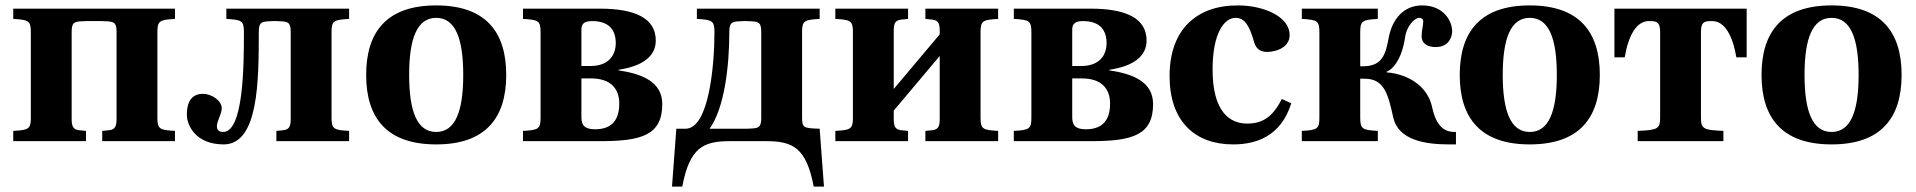

<svg xmlns="http://www.w3.org/2000/svg" viewBox="-20 -522 7085 710"><path d="M29 0H298V-38L277 -40C256 -42 245 -47 245 -80V-405C245 -439 256 -441 277 -443L298 -444H358L379 -443C400 -441 411 -439 411 -405V-80C411 -47 400 -42 379 -40L358 -38V0H627V-38C570 -41 562 -45 562 -87V-403C562 -445 570 -449 627 -452V-490H29V-452C86 -449 94 -445 94 -403V-87C94 -45 86 -41 29 -38Z M671 -98C671 -56 706 12 807 12C936 12 937 -222 937 -405C937 -439 948 -441 969 -443L990 -444H1002L1023 -443C1044 -441 1055 -439 1055 -405V-80C1055 -47 1044 -42 1023 -40L1002 -38V0H1271V-38C1214 -41 1206 -45 1206 -87V-403C1206 -445 1214 -449 1271 -452V-490H817V-452C874 -449 882 -445 882 -403C882 -282 881 -34 805 -34C792 -34 782 -40 782 -55C782 -75 800 -100 800 -122C800 -150 762 -175 731 -175C698 -175 671 -157 671 -98Z M1334 -245C1334 -85 1411 12 1593 12C1775 12 1852 -85 1852 -245C1852 -405 1775 -502 1593 -502C1411 -502 1334 -405 1334 -245ZM1493 -245C1493 -379 1522 -456 1593 -456C1664 -456 1693 -379 1693 -245C1693 -111 1664 -34 1593 -34C1522 -34 1493 -111 1493 -245Z M1914 0H2199C2352 0 2429 -22 2429 -137C2429 -221 2352 -249 2267 -262V-264C2355 -277 2405 -313 2405 -372C2405 -454 2330 -490 2198 -490H1914V-452C1971 -449 1979 -445 1979 -403V-87C1979 -45 1971 -41 1914 -38ZM2130 -88V-232H2166C2237 -232 2270 -195 2270 -139C2270 -67 2231 -44 2181 -44C2146 -44 2130 -55 2130 -88ZM2130 -278V-413C2130 -436 2143 -444 2170 -444C2233 -444 2257 -410 2257 -363C2257 -317 2230 -278 2164 -278Z M2465 168H2503C2530 24 2581 0 2678 0H2814C2911 0 2962 24 2989 168H3027L3011 -46C2951 -48 2946 -49 2946 -89V-403C2946 -445 2954 -449 3011 -452V-490H2557V-452C2614 -449 2622 -445 2622 -403C2622 -282 2602 -46 2515 -46H2481ZM2604 -46C2658 -121 2677 -273 2677 -405C2677 -439 2688 -441 2709 -443L2730 -444H2742L2763 -443C2784 -441 2795 -439 2795 -405V-85C2795 -51 2784 -49 2763 -47L2742 -46Z M3069 0H3338V-38L3317 -40C3296 -42 3285 -47 3285 -80V-113L3455 -315V-80C3455 -47 3444 -42 3423 -40L3402 -38V0H3671V-38C3614 -41 3606 -45 3606 -87V-403C3606 -445 3614 -449 3671 -452V-490H3402V-452L3423 -450C3444 -448 3455 -443 3455 -410V-395L3285 -193V-410C3285 -443 3296 -448 3317 -450L3338 -452V-490H3069V-452C3126 -449 3134 -445 3134 -403V-87C3134 -45 3126 -41 3069 -38Z M3729 0H4014C4167 0 4244 -22 4244 -137C4244 -221 4167 -249 4082 -262V-264C4170 -277 4220 -313 4220 -372C4220 -454 4145 -490 4013 -490H3729V-452C3786 -449 3794 -445 3794 -403V-87C3794 -45 3786 -41 3729 -38ZM3945 -88V-232H3981C4052 -232 4085 -195 4085 -139C4085 -67 4046 -44 3996 -44C3961 -44 3945 -55 3945 -88ZM3945 -278V-413C3945 -436 3958 -444 3985 -444C4048 -444 4072 -410 4072 -363C4072 -317 4045 -278 3979 -278Z M4305 -241C4305 -73 4399 12 4540 12C4623 12 4716 -16 4755 -140L4720 -156C4686 -88 4647 -65 4592 -65C4527 -65 4464 -109 4464 -265C4464 -399 4507 -456 4549 -456C4584 -456 4601 -425 4618 -365C4625 -342 4640 -330 4666 -330C4701 -330 4749 -348 4749 -392C4749 -463 4649 -502 4558 -502C4480 -502 4418 -480 4373 -435C4331 -393 4305 -328 4305 -241Z M4794 0H5075V-38C5018 -41 5010 -45 5010 -87V-231H5026C5099 -231 5113 -174 5132 -88C5151 -3 5251 12 5339 12H5364V-34H5359C5328 -34 5293 -47 5276 -125C5254 -228 5147 -253 5108 -254V-257C5128 -264 5164 -300 5176 -385C5182 -426 5211 -456 5228 -456C5235 -456 5243 -453 5243 -443C5243 -427 5237 -409 5237 -389C5237 -356 5266 -348 5289 -348C5341 -348 5350 -390 5350 -406C5350 -445 5318 -502 5239 -502C5171 -502 5128 -452 5115 -381C5104 -322 5092 -277 5021 -277H5010V-403C5010 -445 5018 -449 5075 -452V-490H4794V-452C4851 -449 4859 -445 4859 -403V-87C4859 -45 4851 -41 4794 -38Z M5378 -245C5378 -85 5455 12 5637 12C5819 12 5896 -85 5896 -245C5896 -405 5819 -502 5637 -502C5455 -502 5378 -405 5378 -245ZM5537 -245C5537 -379 5566 -456 5637 -456C5708 -456 5737 -379 5737 -245C5737 -111 5708 -34 5637 -34C5566 -34 5537 -111 5537 -245Z M5950 -310H5988C6002 -392 6032 -444 6077 -444H6078C6102 -444 6119 -444 6119 -405V-87C6119 -45 6109 -41 6036 -38V0H6353V-38C6280 -41 6270 -45 6270 -87V-405C6270 -444 6287 -444 6311 -444H6312C6357 -444 6387 -392 6401 -310H6439V-490H5950Z M6494 -245C6494 -85 6571 12 6753 12C6935 12 7012 -85 7012 -245C7012 -405 6935 -502 6753 -502C6571 -502 6494 -405 6494 -245ZM6653 -245C6653 -379 6682 -456 6753 -456C6824 -456 6853 -379 6853 -245C6853 -111 6824 -34 6753 -34C6682 -34 6653 -111 6653 -245Z"/></svg>

Font: Heuristica
Style: Bold
Weight: 700
Version: Version 1.0.1